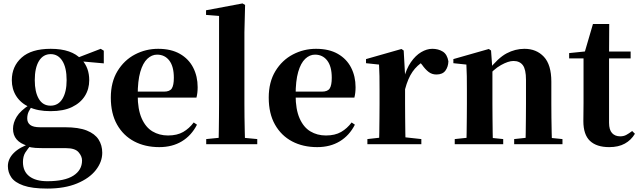

<svg xmlns="http://www.w3.org/2000/svg" viewBox="-20 -842 3728 1121"><path d="M256 259Q167 259 116.5 241Q66 223 46 193.5Q26 164 26 128Q26 86 60 51.5Q94 17 163 -6L166 0Q141 27 127.5 49Q114 71 114 104Q114 159 151.5 187.5Q189 216 256 216Q358 216 408.5 183.5Q459 151 459 95Q459 70 438.5 46.5Q418 23 366 23H253Q211 23 186.5 21.5Q162 20 140 13V9Q56 -16 56 -90Q56 -125 77.5 -160.5Q99 -196 155 -232V-241L174 -232Q156 -208 147.5 -190.5Q139 -173 139 -150Q139 -126 156.5 -112.5Q174 -99 214 -99H360Q439 -99 486.5 -80Q534 -61 555.5 -27.5Q577 6 577 50Q577 103 539.5 151Q502 199 430 229Q358 259 256 259ZM275 -193Q200 -193 150 -217Q100 -241 74.5 -281.5Q49 -322 49 -374Q49 -454 106 -505.5Q163 -557 276 -557Q338 -557 382.5 -541.5Q427 -526 453 -497L458 -493Q501 -446 501 -374Q501 -322 475.5 -281.5Q450 -241 400.5 -217Q351 -193 275 -193ZM275 -225Q320 -225 344.5 -265Q369 -305 369 -374Q369 -447 344 -486.5Q319 -526 276 -526Q232 -526 207.5 -486Q183 -446 183 -374Q183 -305 206.5 -265Q230 -225 275 -225ZM419 -487V-502H425L568 -557L586 -546V-472Z M910 17Q827 17 763.5 -16.5Q700 -50 663.5 -114.5Q627 -179 627 -272Q627 -363 666 -427Q705 -491 768 -524Q831 -557 903 -557Q979 -557 1030.5 -527.5Q1082 -498 1108 -447Q1134 -396 1134 -333Q1134 -299 1127 -272H691V-307H937Q971 -307 983 -325.5Q995 -344 995 -388Q995 -454 968.5 -488.5Q942 -523 897 -523Q866 -523 840 -498.5Q814 -474 799 -422Q784 -370 784 -286Q784 -204 807 -151.5Q830 -99 870 -75Q910 -51 961 -51Q1014 -51 1049.5 -71.5Q1085 -92 1111 -127L1130 -114Q1098 -51 1042 -17Q986 17 910 17Z M1184 0V-30L1295 -41H1366L1482 -30V0ZM1256 0Q1257 -36 1257.5 -76.5Q1258 -117 1258.5 -158Q1259 -199 1259 -236V-749L1183 -755V-782L1396 -822L1411 -813L1407 -653V-236Q1407 -199 1407.5 -158Q1408 -117 1409 -76.5Q1410 -36 1411 0Z M1832 17Q1749 17 1685.5 -16.5Q1622 -50 1585.5 -114.5Q1549 -179 1549 -272Q1549 -363 1588 -427Q1627 -491 1690 -524Q1753 -557 1825 -557Q1901 -557 1952.5 -527.5Q2004 -498 2030 -447Q2056 -396 2056 -333Q2056 -299 2049 -272H1613V-307H1859Q1893 -307 1905 -325.5Q1917 -344 1917 -388Q1917 -454 1890.5 -488.5Q1864 -523 1819 -523Q1788 -523 1762 -498.5Q1736 -474 1721 -422Q1706 -370 1706 -286Q1706 -204 1729 -151.5Q1752 -99 1792 -75Q1832 -51 1883 -51Q1936 -51 1971.5 -71.5Q2007 -92 2033 -127L2052 -114Q2020 -51 1964 -17Q1908 17 1832 17Z M2125 0V-30L2232 -42H2330L2440 -30V0ZM2193 0Q2194 -26 2194.5 -68Q2195 -110 2195.5 -156Q2196 -202 2196 -236V-316Q2196 -366 2195.5 -397.5Q2195 -429 2193 -465L2117 -473V-497L2324 -556L2337 -547L2345 -404V-403V-236Q2345 -202 2345.5 -156Q2346 -110 2346.5 -68Q2347 -26 2348 0ZM2345 -321 2309 -383H2338Q2352 -440 2379 -479Q2406 -518 2439 -537.5Q2472 -557 2504 -557Q2539 -557 2565 -541Q2591 -525 2598 -484Q2597 -452 2580.5 -429.5Q2564 -407 2528 -407Q2502 -407 2482.5 -422Q2463 -437 2444 -464L2421 -491L2455 -485Q2415 -461 2388.5 -423Q2362 -385 2345 -321Z M2635 0V-30L2740 -41H2811L2918 -30V0ZM2703 0Q2704 -26 2704.5 -68Q2705 -110 2705.5 -156Q2706 -202 2706 -236V-316Q2706 -365 2705.5 -397Q2705 -429 2703 -465L2627 -473V-497L2834 -556L2847 -547L2855 -435V-432V-236Q2855 -202 2855.5 -156Q2856 -110 2856.5 -68Q2857 -26 2858 0ZM2982 0V-30L3085 -41H3155L3264 -30V0ZM3048 0Q3049 -26 3049.5 -67.5Q3050 -109 3050.5 -155Q3051 -201 3051 -236V-376Q3051 -437 3032.5 -461.5Q3014 -486 2978 -486Q2948 -486 2905 -462Q2862 -438 2819 -386L2815 -431H2831Q2888 -504 2938 -530.5Q2988 -557 3042 -557Q3112 -557 3155.5 -510.5Q3199 -464 3199 -365V-236Q3199 -201 3199.5 -155Q3200 -109 3201 -67.5Q3202 -26 3203 0Z M3462 -501V-541H3662V-501ZM3537 17Q3463 17 3424.5 -19.5Q3386 -56 3386 -135Q3386 -164 3386.5 -188Q3387 -212 3387 -242V-501H3303V-532L3410 -543L3392 -531L3442 -702H3537L3536 -524V-514V-125Q3536 -84 3553.5 -65Q3571 -46 3601 -46Q3621 -46 3636 -54Q3651 -62 3671 -77L3687 -61Q3665 -24 3628 -3.5Q3591 17 3537 17Z"/></svg>

Font: Noto Serif TC ExtraLight ExtraBold
Style: Regular
Weight: 800
Version: Version 2.002-H1;hotconv 1.1.0;makeotfexe 2.6.0